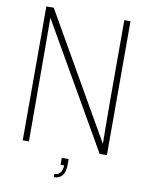

<svg xmlns="http://www.w3.org/2000/svg" viewBox="-101 -852 849 1101"><g transform="rotate(10 323.0 -301.5)"><path d="M568 0H526L112 -720L113 -484Q113 -381 113.5 -260.5Q114 -140 114 0H78V-780H121L534 -60Q533 -100 533 -159Q533 -218 532 -296V-780H568ZM290 177V158Q334 158 337 100H316V60H356V92Q356 136 338.5 156.5Q321 177 290 177Z"/></g></svg>

Font: Tanohe Sans ExtraLight
Style: Regular
Weight: 250
Designer: Village Type and Design LLC & Cristiano Sobral
Foundry: Cooper Hewitt Smithsonian Design Museum
Version: Version 1.00;September 29, 2021;FontCreator 13.0.0.2655 64-b